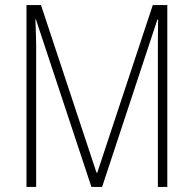

<svg xmlns="http://www.w3.org/2000/svg" viewBox="-20 -734 761 754"><path d="M339 0H381L598 -657H601C600 -603 600 -574 600 -556V0H637V-714H580L362 -56H359L141 -714H84V0H122V-557C122 -577 121 -604 119 -658H121Z"/></svg>

Font: Noto Sans Gurmukhi Condensed ExtraLight
Style: Regular
Weight: 200
Width: 3
Designer: Jelle Bosma - Monotype Design Team
Foundry: Monotype Imaging Inc.
Version: Version 2.004